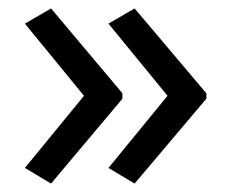

<svg xmlns="http://www.w3.org/2000/svg" viewBox="-20 -491 549 455"><path d="M469 -257 299 -56 237 -93 377 -264 237 -435 299 -471 469 -270ZM270 -257 101 -56 39 -93 179 -264 39 -435 101 -471 270 -270Z"/></svg>

Font: Noto Sans Gujarati
Style: Regular
Weight: 400
Designer: Jelle Bosma - Monotype Design Team, Universal Thirst
Foundry: Monotype Imaging Inc.
Version: Version 2.102